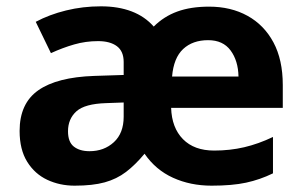

<svg xmlns="http://www.w3.org/2000/svg" viewBox="-20 -577 957 607"><path d="M641 -556Q710 -556 762.5 -527Q815 -498 844.5 -443Q874 -388 874 -308V-236H521Q523 -173 558.5 -137Q594 -101 657 -101Q707 -101 752 -111.5Q797 -122 843 -144V-29Q802 -9 758 0.5Q714 10 649 10Q582 10 527 -15Q472 -40 437 -91Q408 -56 378.5 -33.5Q349 -11 311 -0.5Q273 10 216 10Q169 10 129.5 -8.5Q90 -27 66 -65.5Q42 -104 42 -163Q42 -250 101 -291.5Q160 -333 278 -337L371 -340V-381Q371 -415 349.5 -431Q328 -447 290 -447Q251 -447 214.5 -436.5Q178 -426 141 -409L93 -508Q136 -531 189 -544Q242 -557 299 -557Q354 -557 396 -541Q438 -525 466 -493Q498 -525 540.5 -540.5Q583 -556 641 -556ZM316 -251Q248 -249 221.5 -225Q195 -201 195 -162Q195 -128 213.5 -113.5Q232 -99 263 -99Q309 -99 340 -127.5Q371 -156 371 -208V-253ZM638 -450Q589 -450 559 -422Q529 -394 524 -335H734Q733 -385 709 -417.5Q685 -450 638 -450Z"/></svg>

Font: Noto Sans Tangsa
Style: Regular
Weight: 400
Designer: David Williams
Foundry: Google LLC
Version: Version 1.504